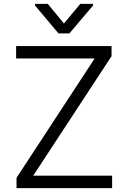

<svg xmlns="http://www.w3.org/2000/svg" viewBox="-20 -966 658 988"><path d="M467 -665H63V-729H554V-677L151 -62H557V2H65V-51ZM393 -946H459V-938L337 -794H281L160 -938V-946H226L309 -845Z"/></svg>

Font: Sinter Normal
Style: Regular
Weight: 350
Foundry: Adobe & rsms
Version: Version 1.000